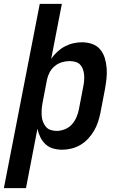

<svg xmlns="http://www.w3.org/2000/svg" viewBox="-54 -760 624 990"><path d="M-34 210 151 -740H265L210 -457Q224 -477 242 -493.5Q260 -510 281 -521Q302 -532 324.5 -537Q347 -542 369 -542Q397 -542 422 -533Q447 -524 463 -504.5Q479 -485 486.5 -460Q494 -435 496 -408Q498 -381 495 -353.5Q492 -326 487 -299L464 -179Q459 -155 451.5 -131.5Q444 -108 431 -86Q418 -64 400.5 -45Q383 -26 361 -13Q339 0 314.5 6Q290 12 267 12Q242 12 219.5 5.5Q197 -1 180.5 -16.5Q164 -32 154 -52.5Q144 -73 139 -96L80 210ZM238 -85Q259 -85 280.5 -93.5Q302 -102 317 -119Q332 -136 340.5 -156Q349 -176 353 -197L376 -317Q379 -332 380 -347Q381 -362 379.5 -376.5Q378 -391 373 -404.5Q368 -418 358.5 -427.5Q349 -437 334.5 -441Q320 -445 305 -445Q285 -445 265 -439Q245 -433 228.5 -419.5Q212 -406 202 -387Q192 -368 188 -348L165 -228Q162 -212 161 -195.5Q160 -179 161 -163Q162 -147 167.5 -132.5Q173 -118 182.5 -106.5Q192 -95 207 -90Q222 -85 238 -85Z"/></svg>

Font: Lode Term
Style: Bold Italic
Weight: 700
Italic angle: -11°
Monospace: yes
Designer: Belleve Invis
Foundry: Belleve Invis
Version: Version 29.2.0